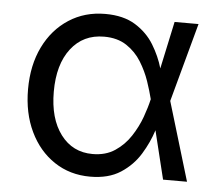

<svg xmlns="http://www.w3.org/2000/svg" viewBox="-45 -603 754 663"><g transform="rotate(5 332.0 -271.0)"><path d="M290.5 11.7Q220.2 11.7 166 -24.4Q111.8 -60.5 81.3 -124.3Q50.8 -188 50.8 -270.5Q50.8 -354 81.8 -417.5Q112.8 -481 168 -516.8Q223.1 -552.7 294.4 -552.7Q357.4 -552.7 398.7 -527.1Q439.9 -501.5 463.9 -462.2Q487.8 -422.9 499.5 -381.8L534.7 -545.9H617.7L543.5 -272.9L625.5 0H542.5L501.5 -167.5Q488.3 -125.5 463.1 -84.2Q438 -43 396 -15.6Q354 11.7 290.5 11.7ZM476.1 -272.9 475.6 -274.4Q469.2 -300.3 457.8 -334Q446.3 -367.7 426.5 -399.9Q406.7 -432.1 375 -453.1Q343.3 -474.1 296.9 -474.1Q224.6 -474.1 182.4 -419.4Q140.1 -364.7 140.1 -270Q140.1 -176.8 181.4 -121.8Q222.7 -66.9 292 -66.9Q337.4 -66.9 369.6 -88.4Q401.9 -109.9 423.3 -142.8Q444.8 -175.8 457.3 -210.4Q469.7 -245.1 475.6 -271.5Z"/></g></svg>

Font: Inter
Style: Regular
Weight: 400
Designer: Rasmus Andersson
Foundry: rsms
Version: Version 4.001;git-9221beed3